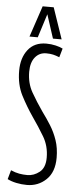

<svg xmlns="http://www.w3.org/2000/svg" viewBox="-61 -928 392 970"><g transform="rotate(5 135.5 -443.0)"><path d="M234 -692 221 -647Q204 -654 189 -657.5Q174 -661 154 -661Q119 -661 97.5 -634.5Q76 -608 76 -561Q76 -503 102 -457.5Q128 -412 160 -366Q183 -335 204 -301.5Q225 -268 238.5 -228.5Q252 -189 252 -140Q252 -67 211.5 -28.5Q171 10 114 10Q87 10 60.5 4.5Q34 -1 15 -11L28 -57Q51 -47 71 -43.5Q91 -40 112 -40Q145 -40 173.5 -62.5Q202 -85 202 -136Q202 -195 174 -242Q146 -289 113 -336Q80 -384 52.5 -437.5Q25 -491 25 -562Q25 -627 57.5 -668.5Q90 -710 150 -710Q175 -710 198 -704.5Q221 -699 234 -692ZM62 -738 115 -896H171L225 -738H181L142 -858L104 -738Z"/></g></svg>

Font: Georama ExtraCondensed Light
Style: Regular
Weight: 300
Width: 2
Designer: Jean-Baptiste Levee
Foundry: Production Type
Version: Version 1.000